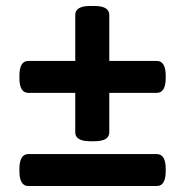

<svg xmlns="http://www.w3.org/2000/svg" viewBox="-20 -623 620 643"><path d="M282 -150Q232 -150 232 -180V-312H75Q45 -312 45 -362V-369Q45 -419 75 -419H232V-573Q232 -603 282 -603H296Q346 -603 346 -573V-419H505Q535 -419 535 -369V-362Q535 -312 505 -312H346V-180Q346 -150 296 -150ZM75 0Q45 0 45 -50V-57Q45 -107 75 -107H505Q535 -107 535 -57V-50Q535 0 505 0Z"/></svg>

Font: Asap Semi Expanded
Style: Bold
Weight: 700
Width: 6
Designer: Pablo Cosgaya
Foundry: Omnibus-Type
Version: Version 3.001; ttfautohint (v1.8.4.7-5d5b)